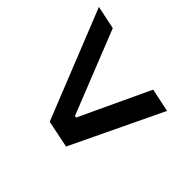

<svg xmlns="http://www.w3.org/2000/svg" viewBox="-125 -747 773 773"><g transform="rotate(-45 261.5 -361.0)"><path d="M421 -116 32 -302 56 -419 523 -606 502 -506 145 -364 143 -356 442 -216Z"/></g></svg>

Font: Mona Sans Condensed Medium
Style: Italic
Weight: 500
Width: 3
Italic angle: -11.7°
Designer: Deni Anggara
Foundry: GitHub
Version: Version 1.001; ttfautohint (v1.8.4.7-5d5b);gftools[0.9.31]